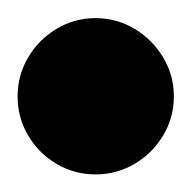

<svg xmlns="http://www.w3.org/2000/svg" viewBox="-57 -918 215 215"><path d="M-37.3 -810Q-37.3 -786.3 -25.5 -766.3Q-13.7 -746.3 6.3 -734.5Q26.3 -722.7 50 -722.7Q73.7 -722.7 93.7 -734.5Q113.7 -746.3 125.7 -766.3Q137.7 -786.3 137.7 -810Q137.7 -833.7 125.7 -853.7Q113.7 -873.7 93.7 -885.7Q73.7 -897.7 50 -897.7Q26.3 -897.7 6.3 -885.7Q-13.7 -873.7 -25.5 -853.7Q-37.3 -833.7 -37.3 -810Z"/></svg>

Font: Linefont Thin
Style: Regular
Weight: 100
Monospace: yes
Version: Version 3.002;gftools[0.9.33]